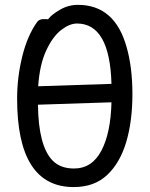

<svg xmlns="http://www.w3.org/2000/svg" viewBox="-20 -739 610 783"><path d="M281.7 -51.8Q355 -51.8 393.3 -124.3Q431.6 -196.8 434.6 -321.8L134.8 -312Q136.7 -143.1 194.8 -84Q226.6 -51.8 281.7 -51.8ZM135.7 -387.2 434.6 -397Q427.7 -643.1 293.9 -643.1Q263.7 -643.1 229.2 -616.5Q194.8 -589.8 168.2 -532.5Q141.6 -475.1 135.7 -387.2ZM280.8 23.9Q49.8 23.9 49.8 -336.9Q49.8 -423.8 70.8 -509Q91.8 -594.2 131.8 -649.9Q140.6 -661.1 157.7 -661.1Q173.8 -661.1 175.8 -660.2Q189.9 -679.2 224.4 -699.2Q258.8 -719.2 297.9 -719.2Q448.7 -719.2 496.6 -545.9Q520 -463.9 520 -355Q520 -245.1 494.9 -160.2Q469.7 -75.2 417.2 -25.6Q364.7 23.9 280.8 23.9Z"/></svg>

Font: LXGW WenKai GB Screen
Style: Regular
Weight: 400
Designer: LXGW / Fontworks Inc.
Foundry: LXGW / Fontworks Inc.
Version: Version 1.321;February 19, 2024;FontCreator 14.0.0.2901 64-b